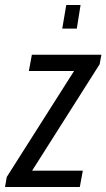

<svg xmlns="http://www.w3.org/2000/svg" viewBox="-46 -745 424 765"><path d="M-26 0 -19 -40 249 -462H69L81 -527H358L351 -489L82 -65H284L272 0ZM202 -631 218 -725H275L260 -631Z"/></svg>

Font: Archivo ExtraCondensed
Style: Italic
Weight: 400
Width: 2
Italic angle: -10°
Designer: Hector Gatti
Foundry: Omnibus-Type
Version: Version 2.001